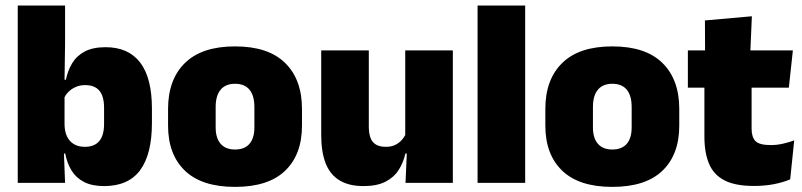

<svg xmlns="http://www.w3.org/2000/svg" viewBox="-20 -680 2984 714"><path d="M367 12Q322.5 12 293 -3Q263.5 -18 246.5 -45.2Q229.5 -72.5 222.5 -109H180L220 -216.5Q220.5 -191 229.2 -172.5Q238 -154 254.8 -144Q271.5 -134 295.5 -134Q331 -134 349 -155.2Q367 -176.5 367 -219V-279Q367 -322 349.5 -342.8Q332 -363.5 296.5 -363.5Q277.5 -363.5 261.5 -356.5Q245.5 -349.5 234 -337.8Q222.5 -326 217 -311.5L176.5 -383.5H225Q232 -417.5 248.5 -445Q265 -472.5 295.2 -488.5Q325.5 -504.5 372.5 -504.5Q457.5 -504.5 501.2 -447.5Q545 -390.5 545 -275.5V-223Q545 -106.5 501.2 -47.2Q457.5 12 367 12ZM46 0V-659.5H222V-517L219.5 -352L220 -340V-158L217 -128.5L222 0Z M854 15Q730.5 15 667.8 -45.2Q605 -105.5 605 -212.5V-275Q605 -384.5 668 -446Q731 -507.5 854 -507.5Q977.5 -507.5 1040.2 -446Q1103 -384.5 1103 -275V-212.5Q1103 -105.5 1040.5 -45.2Q978 15 854 15ZM854 -124Q889.5 -124 907.8 -145.2Q926 -166.5 926 -206V-282Q926 -324.5 907.8 -346.5Q889.5 -368.5 854 -368.5Q819 -368.5 800.5 -346.5Q782 -324.5 782 -282V-206Q782 -166.5 800.5 -145.2Q819 -124 854 -124Z M1351.5 -492.5V-209.5Q1351.5 -186 1357.2 -169Q1363 -152 1377 -143Q1391 -134 1415 -134Q1434 -134 1448.2 -140.5Q1462.5 -147 1472.8 -158Q1483 -169 1489 -182L1516 -109H1487.5Q1480 -75 1462.2 -47.5Q1444.5 -20 1413 -4Q1381.5 12 1331.5 12Q1278 12 1243 -9Q1208 -30 1191.2 -72.2Q1174.5 -114.5 1174.5 -179V-492.5ZM1664 -492.5V0H1488L1493.5 -126.5L1487 -144.5V-492.5Z M1756 0V-659.5H1933V0Z M2257 15Q2133.5 15 2070.8 -45.2Q2008 -105.5 2008 -212.5V-275Q2008 -384.5 2071 -446Q2134 -507.5 2257 -507.5Q2380.5 -507.5 2443.2 -446Q2506 -384.5 2506 -275V-212.5Q2506 -105.5 2443.5 -45.2Q2381 15 2257 15ZM2257 -124Q2292.5 -124 2310.8 -145.2Q2329 -166.5 2329 -206V-282Q2329 -324.5 2310.8 -346.5Q2292.5 -368.5 2257 -368.5Q2222 -368.5 2203.5 -346.5Q2185 -324.5 2185 -282V-206Q2185 -166.5 2203.5 -145.2Q2222 -124 2257 -124Z M2783 11.5Q2714.5 11.5 2674.2 -9.2Q2634 -30 2616.8 -71Q2599.5 -112 2599.5 -172V-436H2775V-202Q2775 -170 2789.5 -155.2Q2804 -140.5 2846.5 -140.5Q2869.5 -140.5 2892.2 -145.8Q2915 -151 2933.5 -158L2918.5 -13Q2892.5 -2 2858.5 4.8Q2824.5 11.5 2783 11.5ZM2538 -354V-492.5H2928.5L2913.5 -354ZM2602 -480.5 2601.5 -604 2776 -619.5 2770 -480.5Z"/></svg>

Font: Anek Gujarati ExtraBold
Style: Regular
Weight: 800
Version: Version 1.003